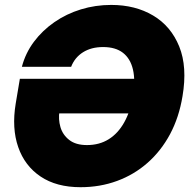

<svg xmlns="http://www.w3.org/2000/svg" viewBox="-20 -758 783 788"><path d="M310.5 10.3Q211.9 10.3 146.7 -33.4Q81.5 -77.1 54.7 -154.5Q27.8 -231.9 44.4 -332.5L61.5 -434.6H609.4L585.4 -292.5H187L224.1 -301.8Q218.8 -268.6 228 -236.6Q237.3 -204.6 264.2 -183.6Q291 -162.6 336.9 -162.6Q387.7 -162.6 426 -186.5Q464.4 -210.4 489.7 -255.6Q515.1 -300.8 525.9 -364.7Q536.1 -428.2 525.6 -472.9Q515.1 -517.6 484.6 -541.3Q454.1 -564.9 403.3 -564.9Q378.9 -564.9 358.4 -559.6Q337.9 -554.2 321 -543.7Q304.2 -533.2 291.7 -518.1Q279.3 -502.9 272 -483.9H69.8Q84.5 -540 119.1 -586.4Q153.8 -632.8 203.1 -667Q252.4 -701.2 312 -719.5Q371.6 -737.8 436.5 -737.8Q535.2 -737.8 608.4 -694.3Q681.6 -650.9 715.6 -567.1Q749.5 -483.4 729 -362.8Q714.8 -276.4 678 -207.5Q641.1 -138.7 585.7 -89.8Q530.3 -41 460.4 -15.4Q390.6 10.3 310.5 10.3Z"/></svg>

Font: Inter 20pt Black
Style: Italic
Weight: 900
Italic angle: -9.3988°
Version: Version 4.001;git-66647c0bb